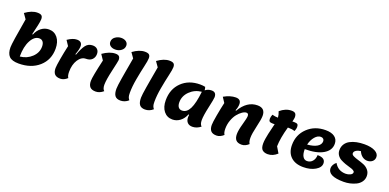

<svg xmlns="http://www.w3.org/2000/svg" viewBox="-2 -1824 5723 2826"><g transform="rotate(20 2859.0 -411.0)"><path d="M263 25Q157 25 113.5 -20.5Q70 -66 70 -160Q70 -226 139 -621L83 -701Q183 -774 270 -774Q317 -774 336 -757.5Q355 -741 355 -703Q355 -685 350 -655.5Q345 -626 339.5 -600.5Q334 -575 322.5 -527.5Q311 -480 305 -452L315 -447Q343 -519 396.5 -559.5Q450 -600 515 -600Q600 -600 651 -536Q702 -472 702 -365Q702 -191 580.5 -83Q459 25 263 25ZM245 -78Q354 -89 429 -160Q504 -231 504 -326Q504 -375 483.5 -401.5Q463 -428 426 -428Q350 -428 297.5 -331Q245 -234 245 -78Z M915 25Q854 25 826 -6Q798 -37 798 -99Q798 -135 817.5 -247Q837 -359 861 -464L808 -544Q889 -600 953 -600Q1035 -600 1035 -524Q1035 -476 1003 -391L1013 -386Q1053 -496 1092.5 -547.5Q1132 -599 1201 -599Q1247 -599 1274 -572.5Q1301 -546 1301 -501Q1301 -448 1267.5 -414Q1234 -380 1173 -380Q1101 -380 1052.5 -304Q1004 -228 1004 -115Q1004 -53 1025 -24Q972 25 915 25Z M1529 -655Q1482 -655 1452.5 -677.5Q1423 -700 1423 -738Q1423 -788 1466 -817.5Q1509 -847 1558 -847Q1605 -847 1634.5 -824.5Q1664 -802 1664 -764Q1664 -717 1624 -686Q1584 -655 1529 -655ZM1469 25Q1407 25 1379 -6Q1351 -37 1351 -99Q1351 -164 1415 -441L1359 -525Q1466 -600 1556 -600Q1597 -600 1614 -582.5Q1631 -565 1631 -526Q1631 -511 1594 -350Q1557 -189 1557 -115Q1557 -51 1588 -24Q1532 25 1469 25Z M1857 25Q1797 25 1770.5 -10Q1744 -45 1744 -119Q1744 -141 1749.5 -184Q1755 -227 1765 -287.5Q1775 -348 1784 -399.5Q1793 -451 1805.5 -521.5Q1818 -592 1823 -622L1767 -702Q1867 -775 1954 -775Q2001 -775 2020 -758.5Q2039 -742 2039 -704Q2039 -666 2016.5 -569Q1994 -472 1972 -350.5Q1950 -229 1950 -132Q1950 -86 1957.5 -65Q1965 -44 1981 -24Q1926 25 1857 25Z M2242 25Q2182 25 2155.5 -10Q2129 -45 2129 -119Q2129 -141 2134.5 -184Q2140 -227 2150 -287.5Q2160 -348 2169 -399.5Q2178 -451 2190.5 -521.5Q2203 -592 2208 -622L2152 -702Q2252 -775 2339 -775Q2386 -775 2405 -758.5Q2424 -742 2424 -704Q2424 -666 2401.5 -569Q2379 -472 2357 -350.5Q2335 -229 2335 -132Q2335 -86 2342.5 -65Q2350 -44 2366 -24Q2311 25 2242 25Z M2671 25Q2586 25 2535 -39Q2484 -103 2484 -210Q2484 -384 2594.5 -492Q2705 -600 2883 -600Q2925 -600 2962 -592Q2970 -573 2973 -541Q3014 -575 3072 -575Q3145 -575 3145 -496Q3145 -468 3113.5 -327Q3082 -186 3082 -115Q3082 -50 3113 -24Q3052 25 2984 25Q2933 25 2905.5 -4.5Q2878 -34 2878 -87Q2878 -104 2881 -123L2871 -128Q2843 -56 2789.5 -15.5Q2736 25 2671 25ZM2682 -249Q2682 -200 2702.5 -173.5Q2723 -147 2760 -147Q2833 -147 2877 -234.5Q2921 -322 2941 -507Q2832 -496 2757 -422Q2682 -348 2682 -249Z M3362 25Q3301 25 3273 -6Q3245 -37 3245 -99Q3245 -139 3265.5 -254Q3286 -369 3308 -464L3256 -544Q3355 -600 3441 -600Q3523 -600 3523 -524Q3523 -474 3500 -422L3510 -417Q3617 -600 3782 -600Q3903 -600 3903 -479Q3903 -427 3873.5 -303Q3844 -179 3844 -115Q3844 -53 3865 -24Q3812 25 3755 25Q3694 25 3666 -6Q3638 -37 3638 -99Q3638 -159 3668 -264.5Q3698 -370 3698 -401Q3698 -443 3664 -443Q3636 -443 3600 -418.5Q3564 -394 3530.5 -352.5Q3497 -311 3474 -247.5Q3451 -184 3451 -115Q3451 -53 3472 -24Q3419 25 3362 25Z M4164 25Q4110 25 4079.5 -2Q4049 -29 4049 -102Q4049 -134 4056.5 -180Q4064 -226 4071.5 -259.5Q4079 -293 4093 -350Q4107 -407 4111 -425Q4103 -424 4086 -424Q4046 -424 4031.5 -435Q4017 -446 4017 -477Q4017 -507 4033 -545Q4077 -532 4124 -532Q4121 -576 4101 -625Q4185 -698 4280 -698Q4321 -698 4338.5 -680Q4356 -662 4356 -621Q4356 -601 4343 -552Q4351 -553 4368 -553Q4408 -553 4422.5 -542Q4437 -531 4437 -499Q4437 -471 4421 -431Q4379 -445 4327 -445H4311Q4259 -263 4256 -132L4312 -38Q4244 25 4164 25Z M4720 25Q4595 25 4525 -41Q4455 -107 4455 -225Q4455 -387 4567 -493.5Q4679 -600 4849 -600Q4941 -600 4991.5 -562Q5042 -524 5042 -455Q5042 -351 4938 -291Q4834 -231 4653 -232V-223Q4653 -155 4676.5 -116.5Q4700 -78 4742 -78Q4793 -78 4826 -115.5Q4859 -153 4861 -214Q4984 -214 4984 -128Q4984 -64 4907.5 -19.5Q4831 25 4720 25ZM4815 -483Q4766 -483 4723.5 -433Q4681 -383 4663 -307Q4762 -315 4815.5 -348Q4869 -381 4869 -434Q4869 -456 4854 -469.5Q4839 -483 4815 -483Z M5354 25Q5105 25 5105 -99Q5105 -125 5120 -153Q5135 -181 5162 -201Q5220 -97 5343 -97Q5376 -97 5411 -112.5Q5446 -128 5446 -157Q5446 -173 5423 -186Q5400 -199 5366 -207.5Q5332 -216 5291.5 -231Q5251 -246 5217 -264Q5183 -282 5160 -315.5Q5137 -349 5137 -393Q5137 -447 5163 -488Q5189 -529 5234.5 -553Q5280 -577 5336 -588.5Q5392 -600 5457 -600Q5562 -600 5623 -567.5Q5684 -535 5684 -482Q5684 -437 5652 -411Q5620 -385 5575 -385Q5533 -385 5497 -411Q5461 -437 5440 -487Q5398 -483 5368 -464Q5338 -445 5338 -417Q5338 -394 5370 -378.5Q5402 -363 5447 -350Q5492 -337 5537.5 -319Q5583 -301 5615 -263Q5647 -225 5647 -170Q5647 -119 5618.5 -79.5Q5590 -40 5544.5 -18Q5499 4 5450.5 14.5Q5402 25 5354 25Z"/></g></svg>

Font: Lemonada
Style: Bold
Weight: 700
Designer: Mohamed Gaber (Arabic), Eduardo Tunni (Latin)
Foundry: Kief Type Foundry
Version: Version 4.004